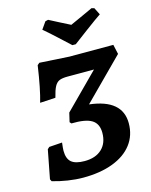

<svg xmlns="http://www.w3.org/2000/svg" viewBox="-128 -948 821 1042"><g transform="rotate(-15 282.0 -426.5)"><path d="M523 -210Q523 -142 485 -92Q447 -42 376 -15Q305 12 209 12Q168 12 122.5 5Q77 -2 37 -14L31 -26L62 -187L73 -197L146 -202Q142 -168 142 -157Q142 -112 165 -92.5Q188 -73 239 -73Q301 -73 336 -106Q371 -139 371 -197Q371 -248 336 -269.5Q301 -291 222 -289L214 -298L226 -349L416 -540H268Q237 -540 221 -533Q205 -526 194.5 -506.5Q184 -487 174 -446L87 -441Q108 -512 127 -642L139 -652L305 -642H552L564 -588L341 -364Q523 -343 523 -210ZM356 -698H337Q321 -713 271.5 -758.5Q222 -804 201 -821L229 -861L245 -865Q247 -864 299 -837L360 -806Q372 -811 435 -840L489 -865L504 -861L524 -821Q498 -804 437 -758.5Q376 -713 356 -698Z"/></g></svg>

Font: Alegreya SC
Style: Bold Italic
Weight: 700
Italic angle: -7°
Designer: Juan Pablo del Peral
Foundry: Huerta Tipografica
Version: Version 2.007; ttfautohint (v1.6)